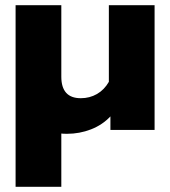

<svg xmlns="http://www.w3.org/2000/svg" viewBox="-20 -500 655 739"><path d="M40 -480H216V-205Q216 -122 291 -122Q325 -122 353 -138Q381 -154 399 -185V-480H575V0H405V-52Q374 -19 330 -2Q286 15 238 15Q223 15 216 14V219H40Z"/></svg>

Font: Prompt ExtraBold
Style: Regular
Weight: 800
Designer: Katatrad Team
Foundry: CadsonDemak
Version: Version 1.000